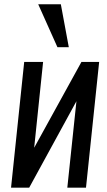

<svg xmlns="http://www.w3.org/2000/svg" viewBox="-20 -863 494 883"><path d="M244.1 -646 155.8 -843.3H259.8L296.4 -646ZM30.8 0 91.3 -578.1H178.2L137.2 -183.6L354.5 -578.1H436L375.5 0H289.6L331.5 -397.5L114.3 0Z"/></svg>

Font: Oswald
Style: Regular
Weight: 400
Designer: Vernon Adams
Foundry: Vernon Adams
Version: 3.0; ttfautohint (v0.94.23-7a4d-dirty) -l 8 -r 50 -G 200 -x 